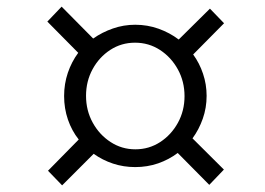

<svg xmlns="http://www.w3.org/2000/svg" viewBox="-20 -629 798 578"><path d="M124.5 -115 217 -209Q196 -235.5 184.5 -269Q173 -302.5 173 -340Q173 -376.5 184.2 -409.8Q195.5 -443 215.5 -470L122.5 -564L165.5 -609L260.5 -513Q287.5 -532 319.8 -543.2Q352 -554.5 387 -554.5Q424 -554.5 457.5 -542.5Q491 -530.5 518 -510L612 -603L654.5 -559L561.5 -465Q580.5 -439 591.2 -407Q602 -375 602 -340.5Q602 -304.5 590.5 -271.8Q579 -239 559.5 -212.5L654 -118.5L610 -72.5L515 -168.5Q488.5 -148.5 456 -137.2Q423.5 -126 387 -126Q352 -126 320.2 -136.5Q288.5 -147 262 -166L167 -71ZM239 -340.5Q239 -296.5 259 -260Q279 -223.5 312.8 -201.5Q346.5 -179.5 387.5 -179.5Q428.5 -179.5 462 -201.2Q495.5 -223 515.5 -259.2Q535.5 -295.5 535.5 -339.5Q535.5 -383.5 515.5 -420Q495.5 -456.5 461.8 -478.5Q428 -500.5 386.5 -500.5Q345.5 -500.5 312 -478.8Q278.5 -457 258.8 -420.8Q239 -384.5 239 -340.5Z"/></svg>

Font: Merriweather 28pt Light
Style: Italic
Weight: 300
Italic angle: -7.8°
Version: Version 2.101